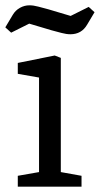

<svg xmlns="http://www.w3.org/2000/svg" viewBox="-39 -703 376 723"><path d="M28 -41 108 -55V-411L28 -425V-466L167 -494L190 -485V-55L268 -41V0H28ZM9 -647Q19 -664 36 -673.5Q53 -683 72 -683Q87 -683 105.5 -678Q124 -673 143 -668L227 -643L295 -677L317 -657L289 -610Q268 -574 226 -574Q211 -574 192.5 -579Q174 -584 155 -589L71 -614L3 -580L-19 -600Z"/></svg>

Font: Faustina VF Beta
Style: Regular
Weight: 400
Designer: Alfonso Garcia
Foundry: Omnibus-Type
Version: Version 1.006